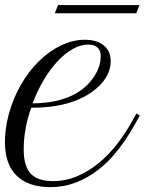

<svg xmlns="http://www.w3.org/2000/svg" viewBox="-37 -749 586 778"><path d="M167 9.3Q78.6 9.3 30.8 -36.9Q-17.1 -83 -17.1 -174.3Q-17.1 -199.2 -13.4 -227.1Q-9.8 -254.9 -2 -284.2Q15.6 -349.6 47.6 -405.3Q79.6 -460.9 121.1 -501.5Q162.6 -542 210.4 -564.9Q258.3 -587.9 306.6 -587.9Q355.5 -587.9 383.5 -564.9Q411.6 -542 411.6 -500.5Q411.6 -477.1 402.3 -454.6Q393.1 -432.1 375.5 -412.1Q357.9 -392.1 333.3 -374.8Q308.6 -357.4 277.8 -344.7Q239.7 -328.6 193.8 -320.6Q147.9 -312.5 89.4 -312.5Q75.2 -272.9 67.1 -230.2Q59.1 -187.5 59.1 -143.1Q59.1 -75.2 87.6 -45.2Q116.2 -15.1 177.7 -15.1Q229 -15.1 275.4 -34.9Q321.8 -54.7 361.3 -86.9Q400.9 -119.1 433.6 -160.4Q466.3 -201.7 490.7 -244.6L516.1 -289.6L529.3 -280.3L503.9 -235.4Q473.6 -182.1 437.7 -137.2Q401.9 -92.3 359.6 -59.8Q317.4 -27.3 269.3 -9Q221.2 9.3 167 9.3ZM320.3 -568.4Q289.6 -568.4 257.6 -550.3Q225.6 -532.2 195.8 -500.2Q166 -468.3 140.1 -424.8Q114.3 -381.3 95.2 -330.1Q148.9 -331.1 187 -339.4Q225.1 -347.7 253.4 -361.3Q275.9 -371.6 297.1 -387.9Q318.4 -404.3 334.7 -425.3Q351.1 -446.3 361.1 -470.7Q371.1 -495.1 371.1 -521.5Q371.1 -534.7 367.2 -543.5Q363.3 -552.2 356.4 -557.9Q349.6 -563.5 340.3 -565.9Q331.1 -568.4 320.3 -568.4ZM198.2 -728.5H528.3L515.1 -695.3H185.1Z"/></svg>

Font: Petit Formal Script
Style: Regular
Weight: 400
Version: Version 1.001; ttfautohint (v0.8) -G 200 -r 50